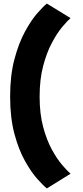

<svg xmlns="http://www.w3.org/2000/svg" viewBox="-20 -798 462 1071"><path d="M241.5 253Q222 238 188.2 200.2Q154.5 162.5 119.5 100.2Q84.5 38 60.5 -51.2Q36.5 -140.5 36.5 -259Q36.5 -377.5 60.5 -467.8Q84.5 -558 119.5 -622Q154.5 -686 188.2 -724.5Q222 -763 241.5 -778L373.5 -697Q355 -681 326.2 -646.5Q297.5 -612 268.8 -557.8Q240 -503.5 220.5 -429Q201 -354.5 201 -259Q201 -164 220.5 -90.8Q240 -17.5 268.8 35.2Q297.5 88 326.2 121.5Q355 155 373.5 171Z"/></svg>

Font: Anybody ExtraExpanded Regular
Style: Bold
Weight: 700
Width: 8
Designer: Tyler Finck
Foundry: Etcetera Type Company
Version: Version 1.010; ttfautohint (v1.8.3) -l 8 -r 50 -G 200 -x 14 